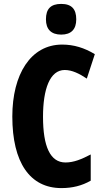

<svg xmlns="http://www.w3.org/2000/svg" viewBox="-20 -952 531 982"><path d="M293 -932C239 -932 215 -906 215 -853C215 -802 242 -775 293 -775C344 -775 370 -802 370 -853C370 -905 347 -932 293 -932ZM311 -594C348 -594 385 -576 424 -550L465 -675C412 -707 358 -724 298 -724C137 -724 43 -572 43 -356C43 -121 133 10 294 10C350 10 399 -2 444 -28V-162C398 -138 358 -121 315 -121C237 -121 200 -202 200 -355C200 -496 235 -594 311 -594Z"/></svg>

Font: Noto Sans Sinhala UI ExtraCondensed ExtraBold
Style: Regular
Weight: 800
Width: 2
Designer: Jelle Bosma - Monotype Design Team
Foundry: Monotype Imaging Inc.
Version: Version 2.006